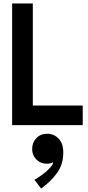

<svg xmlns="http://www.w3.org/2000/svg" viewBox="-20 -720 506 1105"><path d="M49.8 0V-700.2H168.9V-112.8H456.1V0ZM165 138.2Q165 100.6 189 75.2Q212.9 49.8 252 49.8Q291 49.8 317.6 78.1Q344.2 106.4 344.2 157.2Q344.2 191.9 335 221.9Q325.7 252 306.9 277.3Q288.1 302.7 267.3 322.8Q246.6 342.8 216.8 365.2L178.2 314.9Q229.5 284.2 257.8 256.3Q286.1 228.5 286.1 212.9Q274.4 222.2 248 222.2Q213.4 222.2 189.2 197.8Q165 173.3 165 138.2Z"/></svg>

Font: Cakra Normal
Style: Regular
Weight: 400
Designer: Lucia Kollert, Vojtech Kollert
Foundry: OoM Type
Version: Version 1.000;Glyphs 3.1.1 (3148)